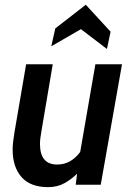

<svg xmlns="http://www.w3.org/2000/svg" viewBox="-20 -760 542 790"><path d="M178 10Q105 10 68.5 -31.5Q32 -73 32 -145Q32 -160 34.2 -177.8Q36.5 -195.5 39.5 -215.5L87.5 -495.5H197L151.5 -226.5Q148.5 -209 146.5 -194.8Q144.5 -180.5 144.5 -168Q144.5 -83 215 -83Q245 -83 269 -97Q293 -111 313 -138.5L302 -50Q276 -23.5 246.2 -6.8Q216.5 10 178 10ZM291.5 0 304 -100.5 372.5 -495.5H482L394.5 0ZM191 -569.5 207.5 -643 333 -740.5 435 -629.5 420 -558.5 313 -640Z"/></svg>

Font: Cabin SemiCondensedSemiBold
Style: Italic
Weight: 600
Width: 4
Italic angle: -10°
Designer: Pablo Impallari
Foundry: Pablo Impallari. http://www.impallari.com Igino Marini. http://www.ikern.com
Version: Version 3.001